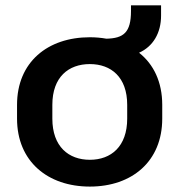

<svg xmlns="http://www.w3.org/2000/svg" viewBox="-20 -689 671 720"><path d="M316.9 10.7C475.1 10.7 588.4 -84 588.4 -244.1V-295.9C588.4 -381.3 556.2 -448.2 501.5 -491.2C553.7 -514.6 584 -564.9 584 -630.4V-668.9H471.2V-647.9C471.2 -567.4 443.8 -545.4 378.9 -543.9C359.4 -547.4 338.4 -549.3 316.9 -549.3C158.7 -549.3 43.9 -456.1 43.9 -295.9V-244.1C43.9 -84 158.7 10.7 316.9 10.7ZM316.9 -89.8C237.3 -89.8 176.3 -139.2 176.3 -244.1V-295.9C176.3 -400.4 237.3 -448.7 316.9 -448.7C396.5 -448.7 457 -399.9 457 -295.9V-244.1C457 -139.6 396.5 -89.8 316.9 -89.8Z"/></svg>

Font: Winston SemiBold
Style: Regular
Weight: 600
Designer: Vernon Adams, Kim Jin-seong, David Berlow, Cristiano Sobral
Foundry: The Winston Project Authors
Version: Version 3.004